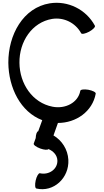

<svg xmlns="http://www.w3.org/2000/svg" viewBox="-20 -852 749 1382"><path d="M663 -667C600 -784 469 -849 338 -828C147 -797 39 -602 40 -400C42 -220 128 -46 284 13L255 93C246 93 238 114 237 142L223 181C219 190 240 206 270 217C298 227 323 229 329 221C364 236 391 264 393 302C396 365 333 410 267 395C258 393 244 416 237 446C230 477 232 503 242 505C366 534 479 429 472 298C468 223 425 158 365 123L397 33C528 33 646 -50 669 -178C671 -188 647 -200 616 -206C586 -211 559 -208 558 -198C542 -112 449 -66 358 -84C213 -112 121 -250 120 -400C118 -552 210 -692 356 -716C440 -729 523 -688 564 -613C568 -604 594 -609 622 -624C649 -639 668 -658 663 -667Z"/></svg>

Font: Nupuram SemiBold
Style: Regular
Weight: 600
Designer: Santhosh Thottingal (santhosh.thottingal@gmail.com)
Foundry: SMC
Version: Version 1.000